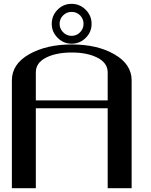

<svg xmlns="http://www.w3.org/2000/svg" viewBox="-20 -982 790 1002"><path d="M291 -857.4Q291 -832 309.6 -813.5Q328.1 -794.9 353.5 -794.9Q379.9 -794.9 397.9 -813.5Q416 -832 416 -857.4Q416 -883.8 397.9 -901.9Q379.9 -919.9 353.5 -919.9Q328.1 -919.9 309.6 -901.9Q291 -883.8 291 -857.4ZM250 -857.4Q250 -900.4 280.3 -931.2Q310.5 -961.9 353.5 -961.9Q396.5 -961.9 427.2 -931.2Q458 -900.4 458 -857.4Q458 -814.5 427.2 -784.2Q396.5 -753.9 353.5 -753.9Q311.5 -753.9 280.8 -784.7Q250 -815.4 250 -857.4ZM667 0H542V-417H167V0H42V-562.5Q42 -647.5 131.8 -698.7Q221.7 -750 354.5 -750Q488.3 -750 577.6 -698.2Q667 -646.5 667 -562.5ZM167 -458H542V-604.5Q542 -653.3 488.8 -680.7Q435.5 -708 354.5 -708Q273.4 -708 220.2 -681.2Q167 -654.3 167 -604.5Z"/></svg>

Font: okolaks
Style: Bold
Weight: 600
Width: 8
Version: Version 000.6.0